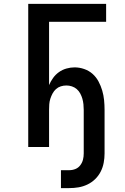

<svg xmlns="http://www.w3.org/2000/svg" viewBox="-20 -755 640 986"><path d="M293 211V119H335Q352 119 367 113Q382 107 392 94Q402 81 406 65.5Q410 50 410 33V-191Q410 -205 408.5 -219.5Q407 -234 403 -248Q399 -262 392 -275Q385 -288 374 -297.5Q363 -307 349 -311.5Q335 -316 321 -316Q306 -316 292 -311.5Q278 -307 267.5 -297.5Q257 -288 250 -275Q243 -262 238.5 -248Q234 -234 233 -219.5Q232 -205 232 -191V0H125V-735H525V-643H232V-318Q240 -337 252.5 -354.5Q265 -372 282.5 -384.5Q300 -397 321 -403Q342 -409 363 -409Q388 -409 412.5 -400.5Q437 -392 455.5 -375.5Q474 -359 486 -336.5Q498 -314 505 -290Q512 -266 514.5 -241Q517 -216 517 -191V33Q517 57 512.5 81Q508 105 497 126.5Q486 148 468.5 165Q451 182 429 192.5Q407 203 383.5 207Q360 211 335 211Z"/></svg>

Font: Iosevka SS04 Semibold Extended
Style: Regular
Weight: 600
Width: 7
Monospace: yes
Designer: Belleve Invis
Foundry: Belleve Invis
Version: Version 19.0.0; ttfautohint (v1.8.4)